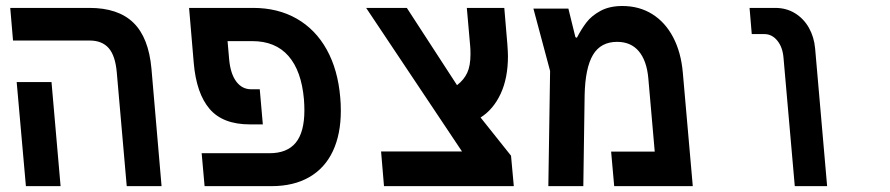

<svg xmlns="http://www.w3.org/2000/svg" viewBox="-20 -636 3040 656"><path d="M286.5 -497.5H24.5L15 -609H285.5Q384 -609 436 -558.2Q488 -507.5 497.5 -401L532 0H413L379 -388.5Q374 -446 351.2 -471.8Q328.5 -497.5 286.5 -497.5ZM37 -355.5H156L187 0H68.5Z M669 -112.5H901Q961 -112.5 990.5 -148.5Q1020 -184.5 1020 -259Q1020 -276.5 1018.5 -296.5Q1010 -394 965.5 -444.8Q921 -495.5 842 -495.5H757.5L763 -432.5Q767.5 -384 787.2 -357.5Q807 -331 838 -331H867.5L878 -211H833.5Q741.5 -211 696.2 -263.8Q651 -316.5 642 -420.5L626 -609H844.5Q929.5 -609 993.8 -572.2Q1058 -535.5 1096.2 -466.8Q1134.5 -398 1142.5 -303Q1144.5 -282.5 1144.5 -257.5Q1144.5 -177 1117 -119Q1089.5 -61 1036.2 -30.5Q983 0 907.5 0H679Z M1282 -118.5H1558.5L1231 -609H1370L1541.5 -345Q1565 -363 1576.2 -387Q1587.5 -411 1587.5 -451Q1587.5 -468 1586.5 -478L1575 -609H1703L1713.5 -484.5Q1715.5 -456.5 1715.5 -444Q1715.5 -369 1690.5 -315.5Q1665.5 -262 1622 -234.5L1726 -104L1735.5 0H1292Z M2313 -387.5 2347 0H2078.5L2068 -118H2217L2195 -369.5Q2189.5 -429 2162.5 -461Q2135.5 -493 2088.5 -493Q2032.5 -493 2006 -448.5Q1979.5 -404 1977.5 -311L1973 0H1853.5L1859.5 -393.5L1802.5 -606.5H1922L1946 -509L1951 -507Q1966.5 -537 1984 -559.8Q2001.5 -582.5 2032 -599Q2062.5 -615.5 2106.5 -615.5Q2164 -615.5 2208.5 -587.8Q2253 -560 2280 -508.5Q2307 -457 2313 -387.5Z M2592 -519.5H2548.5L2541 -609H2628.5Q2666.5 -609 2696.2 -590.8Q2726 -572.5 2743.8 -541Q2761.5 -509.5 2765 -470.5L2806 0H2695.5L2657 -438.5Q2654 -475 2635.8 -497.2Q2617.5 -519.5 2592 -519.5Z"/></svg>

Font: JuliaMono SemiBold
Style: Italic
Weight: 600
Italic angle: -9°
Monospace: yes
Designer: cormullion
Foundry: corm
Version: Version 0.056; ttfautohint (v1.8.4)